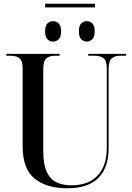

<svg xmlns="http://www.w3.org/2000/svg" viewBox="-20 -1004 713 1034"><path d="M223 -964V-984H492V-964ZM265 -780Q248 -780 235.5 -792.5Q223 -805 223 -835Q223 -866 235.5 -878Q248 -890 265 -890Q283 -890 296 -878Q309 -866 309 -835Q309 -805 296 -792.5Q283 -780 265 -780ZM447 -780Q430 -780 417.5 -792.5Q405 -805 405 -835Q405 -866 417.5 -878Q430 -890 447 -890Q464 -890 477 -878Q490 -866 490 -835Q490 -805 477 -792.5Q464 -780 447 -780ZM342 10Q231 10 166.5 -42Q102 -94 102 -216V-636Q102 -676 85 -690Q68 -704 35 -704H14V-714H301V-704H279Q246 -704 229.5 -689.5Q213 -675 213 -633V-190Q213 -119 231.5 -79Q250 -39 284 -22.5Q318 -6 363 -6Q457 -6 506 -59Q555 -112 555 -206V-636Q555 -676 538 -690Q521 -704 488 -704H455V-714H659V-704H629Q597 -704 581 -689Q565 -674 565 -632V-206Q565 -101 509.5 -45.5Q454 10 342 10Z"/></svg>

Font: Noto Serif Display SemiCondensed Medium
Style: Regular
Weight: 500
Width: 4
Designer: Monotype Design Team
Foundry: Monotype Imaging Inc.
Version: Version 2.009